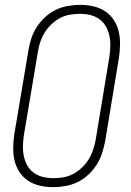

<svg xmlns="http://www.w3.org/2000/svg" viewBox="-20 -763 540 791"><path d="M199 8Q171 8 144.5 2Q118 -4 96.5 -18Q75 -32 60.5 -54Q46 -76 40 -101.5Q34 -127 34.5 -155Q35 -183 39 -210L97 -555Q101 -580 109 -604.5Q117 -629 131.5 -651.5Q146 -674 166 -692.5Q186 -711 210 -722.5Q234 -734 260 -738.5Q286 -743 310 -743Q338 -743 364.5 -737Q391 -731 412.5 -717Q434 -703 448.5 -681Q463 -659 469 -633.5Q475 -608 474.5 -580Q474 -552 470 -525L413 -180Q408 -155 400 -130.5Q392 -106 377.5 -83.5Q363 -61 343 -42.5Q323 -24 299 -12.5Q275 -1 249 3.5Q223 8 199 8ZM200 -29Q220 -29 241 -32.5Q262 -36 281 -46Q300 -56 316.5 -71.5Q333 -87 344.5 -105.5Q356 -124 363 -144.5Q370 -165 374 -186L431 -531Q434 -552 434.5 -574Q435 -596 430.5 -616.5Q426 -637 416 -654.5Q406 -672 389.5 -684Q373 -696 352.5 -701Q332 -706 310 -706Q290 -706 268.5 -702.5Q247 -699 228 -689Q209 -679 192.5 -663.5Q176 -648 164.5 -629.5Q153 -611 146 -590.5Q139 -570 136 -549L78 -204Q75 -183 74.5 -161Q74 -139 78.5 -118.5Q83 -98 93 -80.5Q103 -63 119.5 -51Q136 -39 157 -34Q178 -29 200 -29Z"/></svg>

Font: Iosevka Extralight Oblique
Style: Regular
Weight: 200
Italic angle: -9°
Monospace: yes
Designer: Belleve Invis
Foundry: Belleve Invis
Version: Version 32.5.0; ttfautohint (v1.8.4)